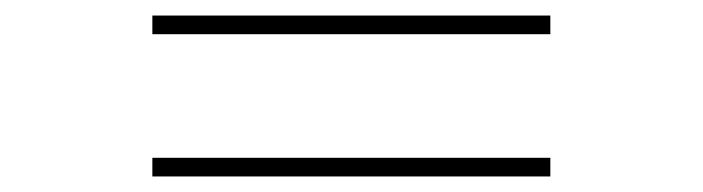

<svg xmlns="http://www.w3.org/2000/svg" viewBox="-20 -538 904 247"><path d="M176 -494V-518H688V-494ZM176 -311V-335H688V-311Z"/></svg>

Font: Spartan Thin Thin
Style: Regular
Weight: 250
Version: Version 1.004